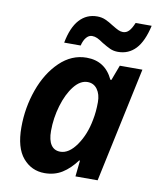

<svg xmlns="http://www.w3.org/2000/svg" viewBox="-85 -819 732 895"><g transform="rotate(10 281.0 -371.5)"><path d="M44 -182Q44 -275 74.5 -360.5Q105 -446 161 -500Q217 -554 288 -554Q376 -554 414 -472H419L446 -544H553L437 0H332L340 -76H336Q306 -35 270 -12.5Q234 10 187 10Q125 10 84.5 -37.5Q44 -85 44 -182ZM367 -274Q375 -313 375 -359Q375 -396 358 -419.5Q341 -443 312 -443Q277 -443 247.5 -405.5Q218 -368 200.5 -309Q183 -250 183 -189Q183 -146 198 -123.5Q213 -101 242 -101Q283 -101 318.5 -152Q354 -203 367 -274ZM303 -752Q324 -752 341.5 -744.5Q359 -737 382 -722Q400 -711 411 -706Q422 -701 433 -701Q449 -701 461 -713.5Q473 -726 484 -753H560Q543 -677 509.5 -641.5Q476 -606 426 -606Q405 -606 388.5 -613.5Q372 -621 349 -635Q332 -647 320 -652.5Q308 -658 295 -658Q280 -658 268 -644Q256 -630 250 -605H172Q186 -679 219.5 -715.5Q253 -752 303 -752Z"/></g></svg>

Font: Noto Sans Display
Style: Bold Italic
Weight: 700
Italic angle: -12°
Designer: Monotype Design team
Foundry: Monotype Imaging Inc.
Version: Version 1.000